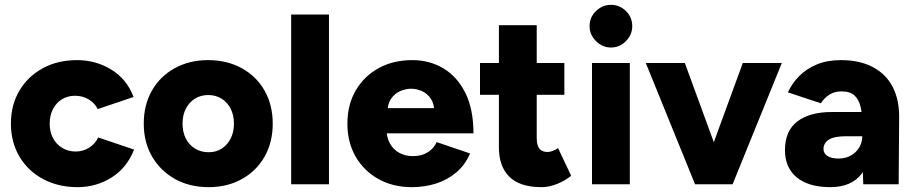

<svg xmlns="http://www.w3.org/2000/svg" viewBox="-20 -760 3773 792"><path d="M300 12Q220 12 157.5 -21.5Q95 -55 60 -114.5Q25 -174 25 -250Q25 -327 60 -386Q95 -445 156.5 -478.5Q218 -512 298 -512Q375 -512 439 -473Q503 -434 531 -360L383 -310Q372 -334 346.5 -349.5Q321 -365 290 -365Q259 -365 235.5 -350.5Q212 -336 198.5 -310Q185 -284 185 -250Q185 -216 198.5 -190.5Q212 -165 236.5 -150Q261 -135 292 -135Q323 -135 348 -151Q373 -167 385 -193L533 -143Q504 -68 440.5 -28Q377 12 300 12Z M841 12Q762 12 702 -21.5Q642 -55 607.5 -114Q573 -173 573 -250Q573 -327 606.5 -386Q640 -445 700.5 -478.5Q761 -512 838 -512Q917 -512 977.5 -478.5Q1038 -445 1071.5 -386Q1105 -327 1105 -250Q1105 -173 1071.5 -114Q1038 -55 978 -21.5Q918 12 841 12ZM841 -132Q871 -132 894.5 -147Q918 -162 931.5 -188.5Q945 -215 945 -250Q945 -285 931.5 -311.5Q918 -338 894 -353Q870 -368 839 -368Q808 -368 784 -353Q760 -338 746.5 -311.5Q733 -285 733 -250Q733 -215 746.5 -188.5Q760 -162 784.5 -147Q809 -132 841 -132Z M1181 0V-700H1337V0Z M1679 12Q1601 12 1541 -21.5Q1481 -55 1447 -114Q1413 -173 1413 -250Q1413 -328 1447.5 -387Q1482 -446 1542 -479Q1602 -512 1681 -512Q1752 -512 1809 -478Q1866 -444 1899.5 -377Q1933 -310 1933 -210H1557L1574 -229Q1574 -195 1588 -169Q1602 -143 1627 -129.5Q1652 -116 1683 -116Q1720 -116 1745.5 -132.5Q1771 -149 1781 -174L1919 -127Q1899 -80 1862.5 -49Q1826 -18 1779 -3Q1732 12 1679 12ZM1578 -294 1562 -314H1786L1772 -294Q1772 -331 1757 -353Q1742 -375 1720 -384.5Q1698 -394 1676 -394Q1654 -394 1631.5 -384.5Q1609 -375 1593.5 -353Q1578 -331 1578 -294Z M2214 12Q2125 12 2081.5 -30.5Q2038 -73 2038 -152V-656H2194V-191Q2194 -161 2205 -147Q2216 -133 2239 -133Q2248 -133 2260 -137.5Q2272 -142 2282 -149L2336 -35Q2312 -15 2278.5 -1.5Q2245 12 2214 12ZM1960 -369V-500H2308V-369Z M2422 0V-500H2578V0ZM2500 -564Q2465 -564 2438.5 -590.5Q2412 -617 2412 -652Q2412 -689 2438.5 -714.5Q2465 -740 2500 -740Q2536 -740 2562 -714.5Q2588 -689 2588 -652Q2588 -617 2562 -590.5Q2536 -564 2500 -564Z M2861 0 3044 -500H3205L3002 0ZM2847 0 2644 -500H2805L2988 0Z M3541 0 3537 -108V-249Q3537 -289 3530 -319Q3523 -349 3505 -366Q3487 -383 3451 -383Q3423 -383 3402 -370Q3381 -357 3366 -334L3230 -379Q3247 -416 3276.5 -446Q3306 -476 3349 -494Q3392 -512 3449 -512Q3527 -512 3581 -483Q3635 -454 3662 -402Q3689 -350 3689 -279L3687 0ZM3405 12Q3316 12 3267 -28Q3218 -68 3218 -141Q3218 -220 3269 -259Q3320 -298 3412 -298H3549V-198H3471Q3421 -198 3399 -184Q3377 -170 3377 -145Q3377 -127 3393.5 -116.5Q3410 -106 3439 -106Q3468 -106 3490 -118.5Q3512 -131 3524.5 -152Q3537 -173 3537 -198H3576Q3576 -98 3534 -43Q3492 12 3405 12Z"/></svg>

Font: Figtree Light ExtraBold
Style: Regular
Weight: 800
Version: Version 2.001;gftools[0.9.30]